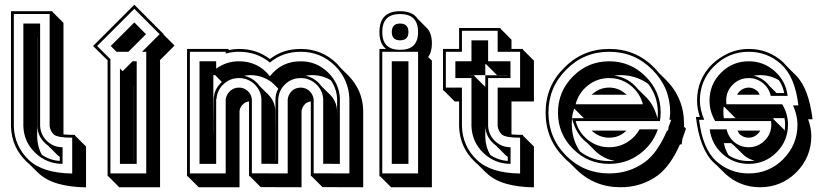

<svg xmlns="http://www.w3.org/2000/svg" viewBox="-20 -745 3543 827"><path d="M237.3 -69.3Q231.4 -73.2 224.6 -80.1L186.5 -118.2Q183.6 -120.6 180.7 -122.8Q177.7 -125 174.8 -127.9Q142.6 -157.7 140.6 -200.7V-584H140.1V-152.8Q141.1 -131.8 146 -113.3Q150.9 -94.7 160.6 -78.1Q194.8 -54.7 237.3 -51.8ZM303.2 -161.1 350.6 -113.8V62Q280.3 61 228.8 45.9Q177.2 30.8 145 0L143.6 -1L106.4 -38.1Q100.6 -42.5 95.2 -47.9Q30.3 -109.9 27.3 -199.7V-696.8H206.1V-693.8L253.4 -646.5V-166Q263.2 -165 275.6 -164.6Q288.1 -164.1 303.2 -164.1ZM249.5 -39.1Q181.2 -39.6 132.1 -86.4Q83 -133.3 80.6 -201.2V-643.6H152.8V-201.2Q155.3 -163.1 183.1 -137Q210.9 -110.8 249.5 -110.8ZM291 -151.9Q227.1 -151.9 211.4 -166Q196.3 -181.2 193.8 -201.7V-684.6H39.6V-200.2Q42.5 -115.2 103.5 -56.6Q134.3 -27.3 181.2 -12.9Q228 1.5 291 2.4Z M556.2 -51.3H556.6V-375.5L556.2 -376ZM446.3 14.2H443.4V-485.4Q440.4 -487.8 436.3 -491.9Q432.1 -496.1 427.7 -500.5Q423.3 -504.9 419.2 -509Q415 -513.2 412.1 -516.1Q403.8 -524.4 395.8 -532.2Q387.7 -540 380.9 -546.9L558.6 -724.6L685.1 -597.7L684.1 -596.7L731.9 -548.8L668 -484.9L669.4 -483.9V61.5H493.7ZM533.2 -522H481.9L457 -546.9L558.6 -648.4L608.9 -597.7ZM496.6 -39.1V-449.7L508.3 -438.5L550.8 -481H568.8V-39.1ZM609.9 2V-522H591.8L667.5 -597.7L558.6 -707L398.4 -546.9L455.6 -490.2V2Z M898.9 -133.8Q898.9 -146.5 898.9 -158.9Q898.9 -171.4 899.4 -184.1Q899.4 -197.3 899.4 -215.1Q899.4 -232.9 899.7 -251.7Q899.9 -270.5 900.1 -288.1Q900.4 -305.7 900.4 -318.8Q901.4 -340.8 910.2 -358.6Q918.9 -376.5 934.6 -391.1L935.5 -392.1L906.7 -421.4H898.9ZM1431.6 -227.5Q1431.6 -250.5 1431.9 -272.9Q1432.1 -295.4 1432.1 -318.4Q1430.2 -363.3 1404.8 -399.4Q1368.7 -421.4 1324.2 -421.4Q1316.9 -421.4 1309.8 -420.7Q1302.7 -419.9 1295.9 -418.9Q1325.2 -413.1 1349.6 -391.1Q1353.5 -387.2 1356.9 -383.1Q1360.4 -378.9 1363.8 -374.5L1397.5 -341.3L1400.4 -338.4Q1414.6 -324.7 1422.6 -307.1Q1430.7 -289.6 1431.6 -270ZM1165.5 -51.3H1166V-184.1Q1166 -217.8 1166.3 -251.5Q1166.5 -285.2 1166.5 -318.8Q1167 -341.8 1178.7 -363.3L1150.9 -390.6Q1108.9 -421.4 1058.1 -421.4Q1044.9 -421.4 1031.7 -418.5Q1061 -412.6 1084 -391.1Q1087.9 -387.2 1091.6 -383.1Q1095.2 -378.9 1098.1 -374.5L1136.2 -336.9Q1163.6 -309.1 1165.5 -270ZM788.6 14.2H785.6V-534.2H964.4V-531.2L965.8 -529.3Q986.8 -534.2 1009.3 -534.2Q1048.3 -534.2 1081.3 -523.2Q1114.3 -512.2 1142.6 -490.7Q1170.9 -512.7 1203.6 -523.4Q1236.3 -534.2 1275.4 -534.2Q1365.7 -534.2 1429.7 -472.2Q1434.6 -466.8 1439 -462.2Q1443.4 -457.5 1447.8 -452.1L1479 -420.9Q1541.5 -358.4 1544.4 -271V61.5L1369.1 61L1321.8 13.7H1318.8V-308.1Q1303.2 -305.7 1293 -296.4H1293.5Q1287.6 -290.5 1283.9 -283Q1280.3 -275.4 1278.8 -268.1V61.5L1103 61L1055.7 13.7H1052.7V-308.1Q1037.6 -306.2 1027.3 -296.4Q1014.6 -285.2 1011.7 -267.6V61.5H835.9ZM839.4 -39.1V-481H911.1V-449.2Q954.6 -481 1009.3 -481Q1091.8 -481 1142.6 -416.5Q1192.4 -481 1275.4 -481Q1343.3 -481 1392.3 -433.6Q1441.4 -386.2 1444.3 -318.8H1443.8V-39.1L1372.1 -39.6V-318.8Q1369.6 -356.4 1341.6 -382.6Q1313.5 -408.7 1275.4 -408.7Q1236.3 -408.7 1208.7 -382.6Q1181.2 -356.4 1178.7 -318.8H1178.2V-39.1L1106 -39.6V-318.8Q1103.5 -356.4 1075.7 -382.6Q1047.9 -408.7 1009.3 -408.7Q970.7 -408.7 942.9 -382.6Q915 -356.4 912.6 -318.8H911.1V-39.1ZM952.1 2V-317.4Q954.1 -328.6 958.5 -336.9Q962.9 -345.2 971.2 -353Q987.3 -367.7 1009.3 -367.7Q1031.2 -367.7 1047.4 -353Q1062.5 -337.9 1064.9 -317.9V1.5L1219.2 2V-316.9Q1221.7 -337.9 1236.8 -353Q1252.9 -367.7 1275.4 -367.7Q1296.9 -367.7 1313 -353Q1328.6 -337.4 1331.1 -316.9V1.5L1484.9 2V-319.8Q1481.9 -403.3 1421.4 -463.4Q1360.4 -522 1275.4 -522Q1197.8 -522 1142.6 -475.6Q1114.7 -498.5 1081.8 -510.3Q1048.8 -522 1009.3 -522Q978.5 -522 952.1 -514.2V-522H797.9V2Z M1815.9 -626.5 1816.9 -625.5ZM1617.2 14.2H1614.3V-534.2H1643.1Q1614.3 -555.7 1614.3 -606.9Q1614.3 -696.8 1703.1 -696.8Q1757.8 -696.8 1779.3 -663.6L1818.4 -624.5Q1840.3 -602.5 1840.3 -558.1Q1840.3 -520.5 1824.2 -499.5L1840.3 -483.9V61.5H1664.6ZM1667.5 -39.1V-481H1739.3V-39.1ZM1703.1 -571.3Q1667.5 -571.3 1667.5 -606.9Q1667.5 -643.6 1703.1 -643.6Q1739.3 -643.6 1739.3 -606.9Q1739.3 -571.3 1703.1 -571.3ZM1703.1 -530.3Q1780.8 -530.3 1780.8 -606.9Q1780.8 -684.6 1703.1 -684.6Q1626.5 -684.6 1626.5 -606.9Q1626.5 -530.3 1703.1 -530.3ZM1780.8 2V-522H1626.5V2Z M2001 -420.9H2022.9V-418L2070.3 -370.6V-420.9H2166.5V-421.4H2120.6L2073.2 -468.8H2070.3V-421.4H2001ZM2167 -69.3Q2161.1 -73.2 2154.3 -80.1L2116.2 -118.2Q2113.3 -120.6 2110.4 -122.8Q2107.4 -125 2104.5 -127.9Q2072.3 -157.7 2070.3 -200.7V-152.8Q2071.8 -110.8 2091.8 -77.6Q2126 -54.7 2167 -51.8ZM2232.4 -161.1 2279.8 -113.8V62Q2209.5 61 2158.4 45.9Q2107.4 30.8 2075.2 0Q2074.2 -1 2073 -2Q2071.8 -2.9 2070.8 -3.9L2037.6 -37.1Q2030.8 -42 2025.4 -47.9Q1960.4 -109.9 1957.5 -199.7V-308.1H1938.5L1891.1 -355.5H1888.2V-534.2H1957.5V-624.5H2135.7V-621.6L2183.1 -574.2V-534.2H2232.4V-531.2L2279.8 -483.9V-308.1H2183.1V-166Q2192.9 -165 2205.1 -164.6Q2217.3 -164.1 2232.4 -164.1ZM2179.2 -39.1Q2110.8 -39.6 2062 -86.4Q2013.2 -133.3 2010.7 -201.2V-408.7H1941.4V-481H2010.7V-571.3H2082.5V-481H2178.7V-408.7H2082.5V-201.2Q2085 -163.1 2112.8 -137Q2140.6 -110.8 2179.2 -110.8ZM2220.2 -151.9Q2156.7 -151.9 2141.1 -166Q2126.5 -180.7 2123.5 -201.7V-367.7H2220.2V-522H2123.5V-612.3H1969.7V-522H1900.4V-367.7H1969.7V-200.2Q1972.7 -115.2 2033.7 -56.6Q2064.5 -27.3 2110.8 -12.9Q2157.2 1.5 2220.2 2.4Z M2604 -51.3Q2610.4 -51.3 2616.5 -51.3Q2622.6 -51.3 2628.9 -52.2Q2588.4 -58.1 2553.7 -85.9Q2550.8 -88.4 2548.1 -90.8Q2545.4 -93.3 2543 -95.7L2508.3 -130.4Q2505.4 -132.3 2503.9 -133.8Q2461.4 -167.5 2443.8 -234.9Q2443.4 -229 2443.1 -223.1Q2442.9 -217.3 2442.9 -210.9Q2442.9 -144.5 2478 -92.8Q2531.7 -51.3 2604 -51.3ZM2652.8 -421.4Q2645.5 -421.4 2638.4 -420.9Q2631.3 -420.4 2624.5 -419.4Q2668 -414.6 2704.1 -385.7Q2716.8 -375 2728.5 -360.4L2764.2 -325.2Q2796.9 -292.5 2811.5 -236.3H2494.6L2453.1 -277.8Q2449.7 -267.6 2447.3 -257.3Q2444.8 -247.1 2443.8 -235.8H2812Q2813 -242.7 2813.2 -248.5Q2813.5 -254.4 2813.5 -259.8Q2813.5 -329.6 2772 -383.8Q2718.8 -421.4 2652.8 -421.4ZM2432.1 -45.4Q2421.4 -53.7 2410.2 -65.4Q2330.1 -145.5 2330.1 -259.8Q2330.1 -374.5 2410.2 -453.1Q2489.7 -534.2 2604 -534.2Q2718.8 -534.2 2797.9 -453.6Q2803.2 -447.8 2808.6 -442.1Q2814 -436.5 2818.8 -430.2L2847.2 -402.3Q2926.3 -323.7 2926.3 -210.9Q2926.3 -207.5 2926 -204.8Q2925.8 -202.1 2925.8 -199.7L2934.6 -190.9Q2931.6 -181.2 2928.7 -173.3Q2925.8 -165.5 2923.3 -158.7H2923.8Q2922.9 -156.2 2921.6 -153.1Q2920.4 -149.9 2919.4 -147.5Q2918.9 -142.6 2917.7 -134.8Q2916.5 -127 2916 -123H2908.7Q2868.7 -31.7 2813.5 10.3Q2743.7 61.5 2652.8 61.5Q2539.1 61.5 2460 -17.6ZM2528.3 -336.9Q2530.8 -339.4 2532.7 -340.8Q2534.7 -342.3 2537.1 -344.2Q2566.4 -367.7 2604 -367.7Q2641.1 -367.7 2670.4 -344.2Q2675.3 -340.3 2679.2 -336.9ZM2658.7 -167Q2634.8 -151.9 2604 -151.9Q2566.9 -151.9 2537.1 -174.8H2537.6Q2532.2 -178.2 2528.3 -182.6H2678.2Q2668 -172.4 2658.7 -167ZM2749 -295.9Q2736.8 -344.2 2696.5 -376.5Q2656.2 -408.7 2604 -408.7Q2551.8 -408.7 2511.7 -376.5Q2471.7 -344.2 2459.5 -295.9ZM2604 -39.1Q2512.7 -39.1 2448 -103.8Q2383.3 -168.5 2383.3 -259.8Q2383.3 -351.1 2448 -416Q2512.7 -481 2604 -481Q2695.3 -481 2760.5 -416Q2825.7 -351.1 2825.7 -259.8Q2825.7 -242.7 2822.3 -223.6H2459.5Q2471.7 -175.3 2511.7 -143.1Q2551.8 -110.8 2604 -110.8Q2646 -110.8 2680.9 -132.1Q2715.8 -153.3 2734.9 -188H2813.5Q2791 -122.6 2734.1 -80.8Q2677.2 -39.1 2604 -39.1ZM2604 2Q2690.4 2 2758.3 -47.4Q2813 -87.9 2853 -182.6H2857.4L2859.9 -198.7Q2862.3 -206.1 2865.5 -213.4Q2868.7 -220.7 2871.1 -229H2863.8Q2864.7 -238.8 2865.7 -246.6Q2866.7 -254.4 2866.7 -259.8Q2866.7 -368.7 2789.6 -444.8Q2713.4 -522 2604 -522Q2495.1 -522 2418.9 -444.8Q2342.3 -368.7 2342.3 -259.8Q2342.3 -150.9 2418.9 -74.2Q2495.1 2 2604 2Z M3316.9 -423.3Q3314.9 -425.3 3313.5 -427Q3312 -428.7 3310.1 -430.2ZM3358.4 -185.5Q3358.4 -183.6 3359.4 -179.7Q3360.4 -186.5 3361.1 -193.6Q3361.8 -200.7 3361.8 -208Q3361.8 -222.2 3358.9 -236.3H3147.9L3100.6 -283.7H3097.7Q3097.7 -284.7 3097.4 -285.4Q3097.2 -286.1 3097.2 -287.1Q3095.7 -275.4 3095.7 -263.2Q3095.7 -255.9 3096.2 -249.3Q3096.7 -242.7 3097.7 -235.8H3311Q3311 -234.9 3311.3 -233.9Q3311.5 -232.9 3311.5 -231.9ZM3253.9 -421.4Q3246.6 -421.4 3239.5 -420.7Q3232.4 -419.9 3225.6 -418.9Q3238.8 -416.5 3251 -410.4Q3263.2 -404.3 3273.9 -396Q3285.6 -386.7 3294.9 -374L3324.7 -344.2H3357.9Q3352.1 -374.5 3335.4 -398.9Q3299.8 -421.4 3253.9 -421.4ZM3098.1 -128.4Q3100.6 -114.3 3105.7 -101.6Q3110.8 -88.9 3117.7 -76.7Q3155.3 -51.3 3205.1 -51.3Q3211.9 -51.3 3218.3 -51.8Q3224.6 -52.2 3231 -53.2Q3206.5 -58.1 3185.1 -75.7Q3182.6 -78.1 3180.4 -80.1Q3178.2 -82 3175.8 -84.5L3141.6 -118.2Q3140.1 -119.6 3138.4 -120.8Q3136.7 -122.1 3135.3 -123.5Q3133.8 -124.5 3132.3 -125.7Q3130.9 -127 3129.4 -128.4ZM3111.3 -512.7Q3112.3 -513.2 3112.3 -513.2Q3156.7 -534.2 3205.1 -534.2Q3248 -534.2 3284.9 -519.8Q3321.8 -505.4 3352.5 -477.5Q3361.3 -468.8 3370.1 -458.5L3408.2 -420.4Q3436.5 -392.1 3454.1 -345Q3471.7 -297.9 3480 -231.4H3460.9Q3474.6 -192.9 3474.6 -159.2Q3474.6 -67.9 3409.7 -2.4Q3344.7 61.5 3253.9 61.5Q3168.9 61.5 3106 5.4L3067.9 -32.2L3056.2 -42.5Q2994.1 -100.1 2977.5 -241.2H2994.6Q2982.4 -277.3 2982.4 -312Q2982.4 -357.9 2999 -397.5Q3015.6 -437 3047.4 -468.3Q3076.7 -496.1 3111.3 -512.7ZM3165.5 -351.1Q3182.1 -367.7 3205.1 -367.7Q3224.1 -367.7 3239.7 -354.5Q3243.7 -352.1 3246.6 -347.4Q3249.5 -342.8 3252.4 -336.9H3154.8Q3158.2 -343.8 3165.5 -351.1ZM3244.1 -168.5Q3227.5 -151.9 3205.1 -151.9Q3184.6 -151.9 3168.9 -164.6V-164.1Q3163.1 -168.9 3156.7 -182.6H3254.9Q3252.9 -178.7 3250.2 -175.3Q3247.6 -171.9 3244.1 -168.5ZM3349.1 -295.9Q3374 -255.4 3374 -208Q3374 -137.7 3324.5 -88.4Q3274.9 -39.1 3205.1 -39.1Q3139.6 -39.1 3092 -82Q3044.4 -125 3037.1 -188H3109.9Q3116.7 -154.8 3143.1 -132.8Q3169.4 -110.8 3205.1 -110.8Q3244.6 -110.8 3273.4 -139.2Q3302.2 -167.5 3302.2 -208Q3302.2 -216.3 3300.8 -223.6H3060.5Q3036.1 -264.6 3036.1 -312Q3036.1 -381.8 3085.4 -431.4Q3134.8 -481 3205.1 -481Q3269.5 -481 3317.4 -438Q3365.2 -395 3372.6 -332H3299.8Q3293 -364.7 3266.4 -386.7Q3239.7 -408.7 3205.1 -408.7Q3164.6 -408.7 3136.2 -380.4Q3107.9 -352.1 3107.9 -312Q3107.9 -303.7 3108.9 -295.9ZM3418.9 -291Q3404.3 -415.5 3344.2 -468.3H3344.7Q3285.2 -522 3205.1 -522Q3117.7 -522 3056.2 -460V-460.4Q2994.6 -398.9 2994.6 -312Q2994.6 -272.9 3013.2 -229H2991.2Q3005.9 -105.5 3064.5 -51.3Q3124.5 2 3205.1 2Q3291.5 2 3353.5 -59.1H3353Q3415 -121.1 3415 -208Q3415 -247.1 3396 -291Z"/></svg>

Font: Gondrin
Style: Regular
Weight: 400
Designer: Peter Wiegel, original typeface by Carl Albert Fahrenwaldt 1901
Foundry: Peter Wiegel
Version: Version 1.000 2010 initial release